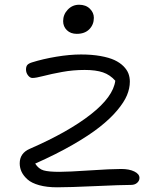

<svg xmlns="http://www.w3.org/2000/svg" viewBox="-20 -758 653 818"><path d="M307.1 -613.8Q280.8 -613.8 264.9 -629.4Q249 -645 249 -668Q249 -696.3 268.8 -717Q288.6 -737.8 316.9 -737.8Q345.7 -737.8 362.8 -720.9Q379.9 -704.1 379.9 -682.1Q379.9 -653.3 360.6 -633.5Q341.3 -613.8 307.1 -613.8ZM223.1 40Q179.2 40 147 31Q114.7 22 97.4 6.6Q80.1 -8.8 72 -25.9Q64 -43 64 -62Q64 -105.5 106.9 -124Q271.5 -195.8 366.9 -270.8Q462.4 -345.7 471.2 -414.1Q448.7 -439.5 418.5 -449.7Q388.2 -460 340.8 -460Q291.5 -460 244.6 -451.4Q197.8 -442.9 165.3 -434.3Q132.8 -425.8 118.2 -425.8Q107.9 -425.8 99.4 -436.8Q90.8 -447.8 90.8 -461.9Q90.8 -474.6 96.4 -481.2Q102.1 -487.8 116.2 -492.2Q162.6 -506.8 220 -516.4Q277.3 -525.9 325.2 -525.9Q371.6 -525.9 408.2 -519.3Q444.8 -512.7 467.8 -502Q490.7 -491.2 505.9 -476.1Q521 -460.9 527.1 -444.8Q533.2 -428.7 533.2 -410.2Q533.2 -381.8 521 -352.3Q508.8 -322.8 479.2 -287.6Q449.7 -252.4 404.5 -216.8Q359.4 -181.2 289.3 -140.9Q219.2 -100.6 129.9 -61Q144.5 -38.1 166 -32Q187.5 -25.9 232.9 -25.9Q271.5 -25.9 362.3 -32Q453.1 -38.1 496.1 -38.1Q530.8 -38.1 552.5 -27.3Q574.2 -16.6 574.2 0Q574.2 12.2 564.2 21Q554.2 29.8 538.1 29.8Q497.6 29.8 386.7 34.9Q275.9 40 223.1 40Z"/></svg>

Font: Shantell Sans Irregular
Style: Regular
Weight: 300
Designer: Stephen Nixon, Anya Danilova, Shantell Martin
Foundry: Arrow Type
Version: Version 1.006;[9816181b4]